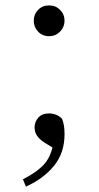

<svg xmlns="http://www.w3.org/2000/svg" viewBox="-20 -517 365 711"><path d="M76 174 65 147Q118 120 144.5 90Q171 60 179 5L190 39L145 11Q127 0 117.5 -14Q108 -28 108 -45Q108 -66 122 -81.5Q136 -97 160 -97Q174 -97 186.5 -92.5Q199 -88 210 -77Q215 -63 217 -50.5Q219 -38 219 -20Q219 49 180 97Q141 145 76 174ZM162 -383Q137 -383 121 -400Q105 -417 105 -440Q105 -464 121 -480.5Q137 -497 162 -497Q186 -497 202.5 -480.5Q219 -464 219 -440Q219 -417 202.5 -400Q186 -383 162 -383Z"/></svg>

Font: Noto Serif JP ExtraLight Light
Style: Regular
Weight: 300
Version: Version 2.003-H1;hotconv 1.1.1;makeotfexe 2.6.0